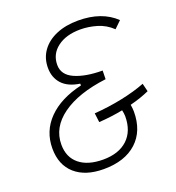

<svg xmlns="http://www.w3.org/2000/svg" viewBox="-130 -807 846 922"><g transform="rotate(-20 293.0 -346.5)"><path d="M559.1 -311.5 569.3 -270Q526.4 -250.5 470.7 -236.3Q472.2 -227.5 473.1 -217.8Q474.1 -208 474.1 -200.7Q474.1 -101.6 413.3 -45.9Q352.5 9.8 244.6 9.8Q150.9 9.8 98.1 -36.9Q45.4 -83.5 45.4 -167.5Q45.4 -255.9 106.4 -317.9Q167.5 -379.9 277.8 -405.3V-414.6Q217.8 -423.3 187.7 -456.1Q157.7 -488.8 157.7 -538.6Q157.7 -587.9 184.3 -625Q210.9 -662.1 259 -682.6Q307.1 -703.1 371.1 -703.1Q491.7 -703.1 561.5 -636.2L526.4 -602.1Q492.7 -634.3 450.2 -646.7Q407.7 -659.2 366.2 -659.2Q293.5 -659.2 249 -625.5Q204.6 -591.8 204.6 -536.6Q204.6 -485.4 259.3 -461.2Q314 -437 400.4 -437L399.4 -393.1Q254.4 -375 173.3 -316.4Q92.3 -257.8 92.3 -170.4Q92.3 -105.5 136 -69.8Q179.7 -34.2 257.3 -34.2Q337.4 -34.2 382.3 -76.2Q427.2 -118.2 427.2 -193.8Q427.2 -200.2 426 -209.2Q424.8 -218.3 422.9 -225.6Q363.3 -213.9 300.3 -210L294.4 -256.8Q368.7 -262.2 437.7 -276.6Q506.8 -291 559.1 -311.5Z"/></g></svg>

Font: Cascadia Mono ExtraLight
Style: Italic
Weight: 200
Italic angle: -10°
Monospace: yes
Designer: Aaron Bell
Foundry: Saja Typeworks
Version: Version 2404.023; ttfautohint (v1.8.4)